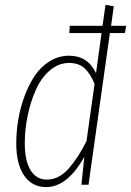

<svg xmlns="http://www.w3.org/2000/svg" viewBox="-20 -760 539 790"><path d="M499 -653.8 494.1 -624H432.1L344.2 0H314.9L327.1 -115.2Q257.3 9.8 169.9 9.8Q111.8 9.8 79.3 -37.6Q46.9 -85 46.9 -169.9Q46.9 -218.3 55.2 -267.8Q63.5 -317.4 81.1 -364.7Q98.6 -412.1 123.5 -449Q148.4 -485.8 185.1 -508.3Q221.7 -530.8 264.2 -530.8Q341.3 -530.8 375 -459L397.9 -624H265.1L267.1 -653.8H401.9L414.1 -740.2L448.2 -733.9L437 -653.8ZM335.9 -179.2 369.1 -414.1Q353.5 -454.6 329.3 -477.8Q305.2 -501 264.2 -501Q220.7 -501 184.8 -470Q148.9 -439 127.2 -389.9Q105.5 -340.8 93.8 -283.9Q82 -227.1 82 -170.9Q82 -98.6 105.7 -59.8Q129.4 -21 172.9 -21Q197.3 -21 220 -32.5Q242.7 -43.9 262.7 -66.7Q282.7 -89.4 299.8 -115.7Q316.9 -142.1 335.9 -179.2Z"/></svg>

Font: Fira Sans Compressed UltraLight
Style: Italic
Weight: 200
Width: 3
Italic angle: -8°
Designer: Carrois Corporate & Edenspiekermann AG
Foundry: Carrois Corporate GbR & Edenspiekermann AG
Version: Version 4.203;PS 004.203;hotconv 1.0.88;makeotf.lib2.5.64775